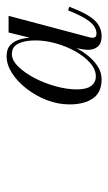

<svg xmlns="http://www.w3.org/2000/svg" viewBox="107 -911 328 582"><g transform="rotate(-90 271.0 -620.0)"><path d="M321.5 -476Q282 -476 263.8 -502.2Q245.5 -528.5 245.5 -573.5Q245.5 -608 258.5 -641.8Q271.5 -675.5 293 -703.2Q314.5 -731 340.2 -747.5Q366 -764 391.5 -764Q414 -764 426.2 -752Q438.5 -740 443.5 -720.2Q448.5 -700.5 448.5 -677.5Q448.5 -652.5 442.2 -624.8Q436 -597 424.8 -570.5Q413.5 -544 397.5 -522.8Q381.5 -501.5 362.5 -488.8Q343.5 -476 321.5 -476ZM330.5 -493.5Q351.5 -493.5 371 -510.5Q390.5 -527.5 406 -555Q421.5 -582.5 430.5 -614.5Q439.5 -646.5 439.5 -676.5Q439.5 -709 429.8 -728.5Q420 -748 398.5 -748Q379 -748 360 -728.5Q341 -709 325.2 -678.8Q309.5 -648.5 300.2 -614.5Q291 -580.5 291 -551Q291 -522 301.5 -507.8Q312 -493.5 330.5 -493.5ZM452 -476Q430.5 -476 420.8 -487.5Q411 -499 411 -517Q411 -522 411.5 -526Q412 -530 412.5 -533L421 -581L436.5 -628L445 -682.5L463.5 -758H514L449 -513Q447.5 -508 447.5 -503.5Q447.5 -491.5 460 -491.5Q473 -491.5 484.5 -500.2Q496 -509 507.2 -528Q518.5 -547 530.5 -577.5L541.5 -574Q522.5 -522.5 502.2 -499.2Q482 -476 452 -476Z"/></g></svg>

Font: Bodoni Moda SC 11pt
Style: Italic
Weight: 400
Italic angle: -13°
Version: Version 2.005